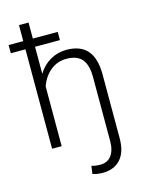

<svg xmlns="http://www.w3.org/2000/svg" viewBox="-153 -831 841 1125"><g transform="rotate(-15 268.0 -268.5)"><path d="M285.2 -603H134.3V-439Q163.1 -486.3 208 -512.2Q252.9 -538.1 306.2 -538.1Q391.1 -538.1 432.6 -490.2Q474.1 -442.4 474.6 -346.7V43.5Q474.6 126.5 435.5 169.9Q396.5 213.4 326.2 213.4Q295.9 213.4 266.1 204.1L272.9 155.8Q293.9 163.6 326.2 163.6Q369.1 163.6 392.8 132.3Q416.5 101.1 416.5 43.5V-344.2Q416.5 -417 387 -452.1Q357.4 -487.3 292 -487.3Q237.8 -487.3 196 -453.4Q154.3 -419.4 134.3 -361.8V0H76.2V-603H-12.7V-652.8H76.2V-750H134.3V-652.8H285.2Z"/></g></svg>

Font: Roboto Light
Style: Regular
Weight: 300
Designer: Google
Version: Version 2.134; 2016; ttfautohint (v1.6)